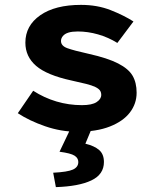

<svg xmlns="http://www.w3.org/2000/svg" viewBox="-20 -528 640 787"><path d="M296 12Q230 12 165 -10.5Q100 -33 53 -64L116 -156Q161 -127 211.5 -112Q262 -97 316 -97Q357 -97 376 -109.5Q395 -122 395 -139Q395 -150 389.5 -157.5Q384 -165 370.5 -171.5Q357 -178 333.5 -184Q310 -190 273 -198Q172 -220 128 -258Q84 -296 84 -353Q84 -423 145 -465.5Q206 -508 312 -508Q379 -508 433.5 -486.5Q488 -465 527 -440L461 -352Q424 -375 382 -387Q340 -399 299 -399Q276 -399 261 -394.5Q246 -390 238 -380.5Q230 -371 230 -360Q230 -340 256 -330.5Q282 -321 345 -307Q421 -290 464 -268Q507 -246 523.5 -217.5Q540 -189 540 -148Q540 -103 512.5 -67Q485 -31 430.5 -9.5Q376 12 296 12ZM209 239 198 180Q257 177 279 167Q301 157 301 136Q301 120 285.5 110Q270 100 224 94L274 -11H360L330 61Q367 70 386.5 87Q406 104 406 136Q406 187 354.5 211.5Q303 236 209 239Z"/></svg>

Font: Source Code Pro ExtraLight
Style: Bold
Weight: 700
Monospace: yes
Version: Version 1.018;hotconv 1.0.116;makeotfexe 2.5.65601